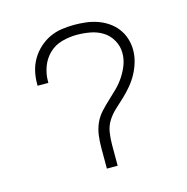

<svg xmlns="http://www.w3.org/2000/svg" viewBox="-84 -608 669 688"><g transform="rotate(-15 250.0 -264.0)"><path d="M230 0V-78Q230 -101 233 -123.5Q236 -146 245 -166.5Q254 -187 269.5 -204Q285 -221 301.5 -236Q318 -251 334 -267Q350 -283 362.5 -302Q375 -321 383 -342Q391 -363 391 -386Q391 -411 378.5 -433.5Q366 -456 345 -469Q324 -482 299 -486.5Q274 -491 249 -491Q222 -491 194.5 -483.5Q167 -476 147 -457Q127 -438 117 -411.5Q107 -385 107 -358V-351H67V-359Q67 -383 72.5 -406Q78 -429 90 -449Q102 -469 119.5 -485Q137 -501 158 -511Q179 -521 202.5 -524.5Q226 -528 249 -528Q271 -528 292.5 -525.5Q314 -523 334.5 -516Q355 -509 373 -497Q391 -485 404.5 -467.5Q418 -450 424.5 -429Q431 -408 431 -387Q431 -364 424.5 -342Q418 -320 407.5 -300.5Q397 -281 382.5 -263.5Q368 -246 351.5 -230.5Q335 -215 318 -199.5Q301 -184 289 -165Q277 -146 273.5 -123.5Q270 -101 270 -78V0Z"/></g></svg>

Font: Iosevka Curly Extralight
Style: Regular
Weight: 200
Monospace: yes
Designer: Belleve Invis
Foundry: Belleve Invis
Version: Version 22.1.2; ttfautohint (v1.8.4)